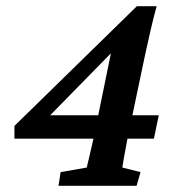

<svg xmlns="http://www.w3.org/2000/svg" viewBox="-20 -597 568 617"><path d="M389.6 -151.4Q382.8 -117.2 378.9 -93.8Q375 -70.3 373 -58.6L431.6 -43.9L418.9 0H168L174.8 -43.9L258.8 -58.6Q261.7 -71.3 267.1 -93.8Q272.5 -116.2 280.3 -151.4L343.8 -461.9L362.3 -452.1L121.1 -206.1L120.1 -226.6H490.2L474.6 -151.4H26.4V-192.4L419.9 -577.1H483.4Q473.6 -542 464.4 -502Q455.1 -461.9 446.3 -420.9Z"/></svg>

Font: Crimson Pro SemiBold
Style: Italic
Weight: 600
Italic angle: -12°
Designer: Jacques Le Bailly
Foundry: Baron von Fonthausen
Version: Version 1.003